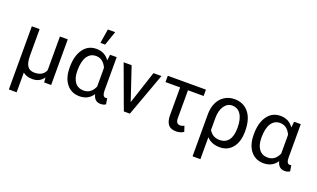

<svg xmlns="http://www.w3.org/2000/svg" viewBox="-95 -1332 3453 2089"><g transform="rotate(20 1631.5 -287.5)"><path d="M165.5 -528.3V-219.2Q166 -139.6 191.2 -101.6Q216.3 -63.5 272.9 -63.5Q370.1 -63.5 400.4 -137.7V-528.3H491.2V0H409.7L405.3 -56.2Q359.9 9.8 276.9 9.8Q205.1 9.8 165.5 -25.9V203.1H75.2V-528.3Z M705.6 -244.1Q705.6 -158.7 741.2 -111.1Q776.9 -63.5 842.8 -63.5Q927.2 -63.5 967.3 -154.3V-372.1Q925.8 -463.9 843.8 -463.9Q778.3 -463.9 741.9 -408.4Q705.6 -353 705.6 -244.1ZM1057.6 -528.3V-139.2Q1058.6 -70.8 1096.7 -70.8Q1106 -70.8 1113.3 -73.2L1124.5 -6.3Q1101.1 10.3 1064.9 10.3Q993.2 10.3 974.6 -70.3Q922.4 10.3 820.3 10.3Q726.6 10.3 670.9 -58.8Q615.2 -127.9 615.2 -247.1V-254.4Q615.2 -383.3 670.4 -460.7Q725.6 -538.1 821.3 -538.1Q920.4 -538.1 972.7 -459.5L981 -528.3ZM864.3 -778.3H949.2L892.6 -613.8H837.9Z M1240.7 -500.5 1368.2 -121.1 1492.7 -500.5 1493.2 -502H1494.6H1582.5H1585.4L1584.5 -499L1403.3 -1.5L1402.3 0H1400.9H1334H1332.5L1332 -1.5L1148.9 -499L1147.5 -502H1150.9H1238.3H1240.2Z M2090.8 -455.1H1909.7V-131.3Q1909.7 -66.4 1960.9 -66.4Q1981.9 -66.4 2005.9 -79.1L2026.4 -15.6Q1989.3 9.8 1937.5 9.8Q1876.5 9.8 1847.9 -26.1Q1819.3 -62 1818.8 -133.3V-455.1H1649.4V-528.3H2090.8Z M2293 -135.7Q2333.5 -64 2417 -64Q2482.9 -64 2519.5 -111.6Q2556.2 -159.2 2556.2 -254.4Q2556.2 -354.5 2520.8 -409.2Q2485.4 -463.9 2420.4 -463.9Q2363.3 -463.9 2328.1 -411.1Q2293 -358.4 2293 -275.9ZM2420.4 -538.1Q2521.5 -538.1 2581.1 -469.2Q2640.6 -400.4 2646 -276.4L2646.5 -244.1Q2646.5 -127 2591.8 -58.6Q2537.1 9.8 2443.8 9.8Q2348.6 9.8 2293 -50.8V203.1H2202.1V-283.2Q2202.1 -360.4 2229.7 -418Q2257.3 -475.6 2307.4 -506.8Q2357.4 -538.1 2420.4 -538.1Z M2836.9 -244.1Q2836.9 -158.7 2872.6 -111.1Q2908.2 -63.5 2974.1 -63.5Q3058.6 -63.5 3098.6 -154.3V-372.1Q3057.1 -463.9 2975.1 -463.9Q2909.7 -463.9 2873.3 -408.4Q2836.9 -353 2836.9 -244.1ZM3189 -528.3V-139.2Q3189.9 -70.8 3228 -70.8Q3237.3 -70.8 3244.6 -73.2L3255.9 -6.3Q3232.4 10.3 3196.3 10.3Q3124.5 10.3 3106 -70.3Q3053.7 10.3 2951.7 10.3Q2857.9 10.3 2802.2 -58.8Q2746.6 -127.9 2746.6 -247.1V-254.4Q2746.6 -383.3 2801.8 -460.7Q2856.9 -538.1 2952.6 -538.1Q3051.8 -538.1 3104 -459.5L3112.3 -528.3Z"/></g></svg>

Font: MAUL
Style: Regular
Weight: 400
Designer: MAUL
Version: Version 1.0; 2020; ttfautohint (v1.8.3)